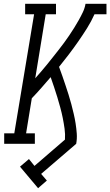

<svg xmlns="http://www.w3.org/2000/svg" viewBox="-20 -755 579 1008"><path d="M180 233 85 120 132 80 161 116 321 -22Q323 -51 319 -79.5Q315 -108 309.5 -135.5Q304 -163 296.5 -190.5Q289 -218 281 -244.5Q273 -271 264 -297.5Q255 -324 246 -350Q222 -322 197.5 -294Q173 -266 147 -239L117 -55H163V0H2V-55H55L159 -680H112V-735H274V-680H220L165 -344Q181 -362 196.5 -380Q212 -398 227 -416.5Q242 -435 257 -454Q272 -473 287 -492Q302 -511 316 -530Q330 -549 343.5 -569Q357 -589 369.5 -609Q382 -629 393.5 -649.5Q405 -670 415 -691Q425 -712 429 -735H539V-680H476Q459 -642 437 -607Q415 -572 391 -537.5Q367 -503 341.5 -469.5Q316 -436 290 -404Q299 -380 307.5 -355.5Q316 -331 324 -307Q332 -283 340 -258Q348 -233 354.5 -208Q361 -183 367 -157.5Q373 -132 377 -106.5Q381 -81 383 -54Q385 -27 380 0L196 158L226 193Z"/></svg>

Font: Iosevka Curly Slab LtObl
Style: Regular
Weight: 300
Italic angle: -9°
Monospace: yes
Designer: Belleve Invis
Foundry: Belleve Invis
Version: Version 11.0.0; ttfautohint (v1.8.3)